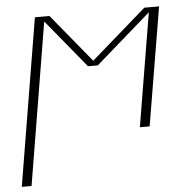

<svg xmlns="http://www.w3.org/2000/svg" viewBox="-52 -573 855 841"><g transform="rotate(-5 375.0 -152.5)"><path d="M10 215 132 -520H196L370 -308L613 -520H678L591 0H548L631 -498L388 -286H345L171 -498L53 215Z"/></g></svg>

Font: Iosevka Etoile XLtObl
Style: Regular
Weight: 200
Italic angle: -9°
Designer: Belleve Invis
Foundry: Belleve Invis
Version: Version 15.5.2; ttfautohint (v1.8.4)